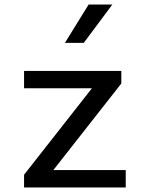

<svg xmlns="http://www.w3.org/2000/svg" viewBox="-20 -826 660 846"><path d="M86 -513.5V-437H385L86 -56V0H534V-76.5H215L514.5 -458V-513.5ZM266 -637 370.5 -806H475L349 -637Z"/></svg>

Font: Monaspace Neon
Style: Regular
Weight: 400
Designer: Riley Cran & the Lettermatic Team
Foundry: Lettermatic
Version: Version 1.200 (Monaspace Neon)